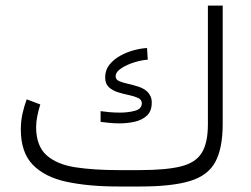

<svg xmlns="http://www.w3.org/2000/svg" viewBox="-20 -678 911 698"><path d="M410.2 -59.6H487.3Q583.5 -59.6 637.5 -73Q691.4 -86.4 713.6 -122.6Q735.8 -158.7 735.8 -226.1V-657.7H789.6V-227.5Q789.6 -139.2 762.9 -89.6Q736.3 -40 670.9 -20Q605.5 0 489.3 0H410.2Q301.8 0 222.2 -17.1Q142.6 -34.2 99.1 -79.1Q55.7 -124 55.7 -207.5Q55.7 -236.3 61.5 -263.7Q67.4 -291 77.1 -316.9L126.5 -298.3Q120.1 -278.3 115.7 -256.8Q111.3 -235.4 111.3 -215.3Q111.8 -147 149.4 -113.5Q187 -80.1 254.2 -69.8Q321.3 -59.6 410.2 -59.6ZM345.7 -273.9Q358.9 -272 377.4 -270.3Q396 -268.6 415.5 -268.6Q446.3 -268.6 470.9 -275.4Q495.6 -282.2 495.6 -302.7Q495.6 -315.4 482.2 -321.8Q468.8 -328.1 449 -332.3Q429.2 -336.4 409.2 -342.5Q389.2 -348.6 375.7 -361.1Q362.3 -373.5 362.3 -396.5Q362.3 -423.3 377.9 -442.9Q393.6 -462.4 417.5 -475.6Q441.4 -488.8 467.5 -495.6Q493.7 -502.4 514.6 -503.4L517.1 -460.9Q496.6 -460 469.2 -451.7Q441.9 -443.4 421.1 -429.9Q400.4 -416.5 400.4 -399.9Q400.4 -388.7 413.3 -383.1Q426.3 -377.4 445.3 -373.3Q464.4 -369.1 483.9 -362.8Q503.4 -356.4 516.6 -343.8Q523.4 -336.4 527.6 -327.1Q531.7 -317.9 531.7 -304.7Q531.7 -274.9 514.9 -258.5Q498 -242.2 471.2 -235.8Q444.3 -229.5 414.1 -229.5Q396.5 -229.5 379.2 -231.2Q361.8 -232.9 345.7 -234.9Z"/></svg>

Font: Vazirmatn UI ExtraLight
Style: Regular
Weight: 200
Designer: Saber Rastikerdar
Foundry: Saber Rastikerdar
Version: Version 33.003